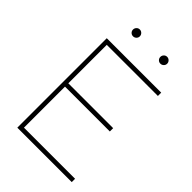

<svg xmlns="http://www.w3.org/2000/svg" viewBox="-255 -978 1079 1079"><g transform="rotate(45 284.5 -438.5)"><path d="M530.3 -26.4V0H97.7V-710.9H530.3V-684.6H124V-378.9H480.5V-352.5H124V-26.4ZM167.5 -849.6Q167.5 -860.8 175.3 -868.9Q183.1 -877 194.3 -877Q205.6 -877 213.6 -868.9Q221.7 -860.8 221.7 -849.6Q221.7 -838.4 213.6 -830.6Q205.6 -822.8 194.3 -822.8Q183.1 -822.8 175.3 -830.6Q167.5 -838.4 167.5 -849.6ZM384.8 -849.6Q384.8 -860.8 392.6 -868.9Q400.4 -877 411.6 -877Q422.9 -877 430.9 -868.9Q439 -860.8 439 -849.6Q439 -838.4 430.9 -830.6Q422.9 -822.8 411.6 -822.8Q400.4 -822.8 392.6 -830.6Q384.8 -838.4 384.8 -849.6Z"/></g></svg>

Font: Vazirmatn RD UI Thin
Style: Regular
Weight: 100
Designer: Saber Rastikerdar
Foundry: Saber Rastikerdar
Version: Version 33.003